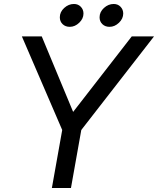

<svg xmlns="http://www.w3.org/2000/svg" viewBox="-20 -946 795 966"><path d="M337 0H241L293 -292L90 -763H190L348 -383L643 -763H755L389 -292ZM281 -859Q281 -886 303 -906Q325 -926 352 -926Q373 -926 386.5 -912Q400 -898 400 -878Q400 -852 378.5 -831.5Q357 -811 331 -811Q309 -811 295 -824.5Q281 -838 281 -859ZM481 -859Q481 -886 503 -906Q525 -926 552 -926Q573 -926 586.5 -912Q600 -898 600 -878Q600 -852 578.5 -831.5Q557 -811 531 -811Q509 -811 495 -824.5Q481 -838 481 -859Z"/></svg>

Font: Open Sauce One
Style: Italic
Weight: 400
Italic angle: -10°
Designer: Alfredo Marco Pradil
Foundry: Creative Sauce Fz LLC
Version: Version 1.477